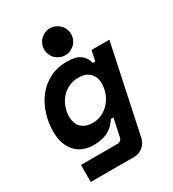

<svg xmlns="http://www.w3.org/2000/svg" viewBox="-221 -855 1054 1173"><g transform="rotate(-30 306.0 -269.0)"><path d="M384 -72H366Q355 -55 341 -39.5Q327 -24 307 -12Q287 0 259 7Q231 14 194 14Q158 14 126.5 2Q95 -10 72 -34Q49 -58 35.5 -94.5Q22 -131 22 -180Q22 -242 40.5 -301.5Q59 -361 95 -407.5Q131 -454 184.5 -482Q238 -510 309 -510Q370 -510 401.5 -486.5Q433 -463 441 -424H459L474 -496H600L469 122Q461 156 435 178Q409 200 375 200H67V80H325Q352 80 358 50ZM259 -106Q295 -106 325.5 -121Q356 -136 378.5 -161Q401 -186 413.5 -219Q426 -252 426 -288Q426 -336 398 -363Q370 -390 319 -390Q281 -390 250 -375Q219 -360 197.5 -335.5Q176 -311 164 -278.5Q152 -246 152 -212Q152 -159 181.5 -132.5Q211 -106 259 -106ZM415 -643Q415 -623 407.5 -605.5Q400 -588 387 -575.5Q374 -563 356.5 -555.5Q339 -548 320 -548Q300 -548 283 -555.5Q266 -563 253 -575.5Q240 -588 232.5 -605.5Q225 -623 225 -643Q225 -663 232.5 -680.5Q240 -698 253 -710.5Q266 -723 283 -730.5Q300 -738 320 -738Q339 -738 356.5 -730.5Q374 -723 387 -710.5Q400 -698 407.5 -680.5Q415 -663 415 -643Z"/></g></svg>

Font: Space Mono
Style: Bold Italic
Weight: 700
Italic angle: -12°
Monospace: yes
Designer: Colophon Foundry / Benjamin Critton
Foundry: Colophon Foundry
Version: Version 1.000;PS 1.000;hotconv 1.0.81;makeotf.lib2.5.63406